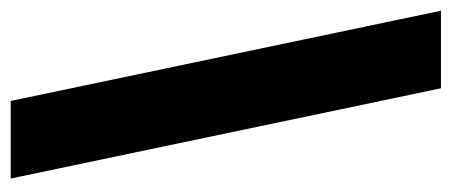

<svg xmlns="http://www.w3.org/2000/svg" viewBox="-256 -484 822 349"><g transform="rotate(-90 154.5 -310.0)"><path d="M309 81 145 -701H4L168 81Z"/></g></svg>

Font: Bricolage Grotesque 10pt Condensed ExtraBold
Style: Regular
Weight: 800
Width: 3
Designer: Mathieu Triay
Foundry: Atelier Triay
Version: Version 1.000;gftools[0.9.29]